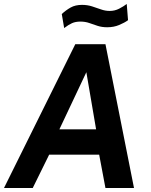

<svg xmlns="http://www.w3.org/2000/svg" viewBox="-28 -945 758 965"><path d="M-8 0 350.5 -723H502L645.5 0H502L470.5 -167.5H219L136.5 0ZM270.5 -295H455L406 -582ZM294.5 -804 282.5 -874.5Q303.5 -894 327 -907.2Q350.5 -920.5 384 -920.5Q411 -920.5 434.5 -913Q458 -905.5 479.5 -897.8Q501 -890 523.5 -890Q548.5 -890 570.5 -901.2Q592.5 -912.5 609 -925L615.5 -843.5Q598.5 -831 571.2 -819.5Q544 -808 511 -808Q484 -808 462.8 -815Q441.5 -822 421 -829.2Q400.5 -836.5 376 -836.5Q351.5 -836.5 333.8 -828.5Q316 -820.5 294.5 -804Z"/></svg>

Font: Public Sans Thin
Style: Bold Italic
Weight: 700
Italic angle: -8°
Version: Version 2.001